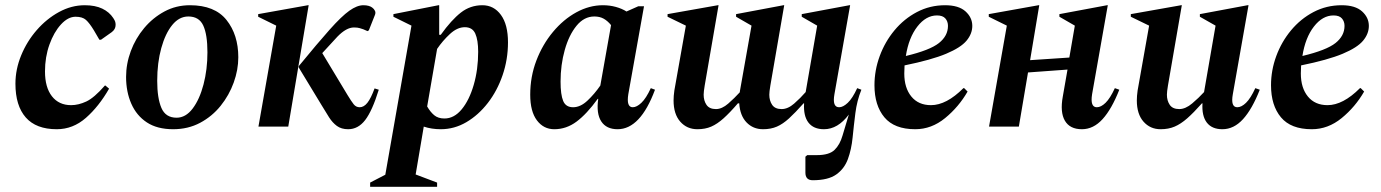

<svg xmlns="http://www.w3.org/2000/svg" viewBox="-20 -484 5280 734"><path d="M197 10Q118 10 78.5 -35Q39 -80 39 -164Q39 -219 61 -272.5Q83 -326 120.5 -369Q158 -412 205.5 -438Q253 -464 304 -464Q344 -464 371 -451Q398 -438 413 -415Q419 -406 420.5 -400.5Q422 -395 422 -389Q422 -372 407 -361L366 -332H360L339 -368Q322 -396 308.5 -408Q295 -420 269 -420Q240 -420 213 -390.5Q186 -361 169 -313.5Q152 -266 152 -211Q152 -150 178.5 -116Q205 -82 252 -82Q280 -82 310 -96Q340 -110 381 -157H383L397 -145Q358 -77 308.5 -33.5Q259 10 197 10Z M642 10Q581 10 541.5 -16Q502 -42 482 -87.5Q462 -133 462 -190Q462 -240 480 -288.5Q498 -337 531 -376.5Q564 -416 608.5 -440Q653 -464 706 -464Q801 -464 846 -407.5Q891 -351 891 -265Q891 -217 873.5 -168.5Q856 -120 823.5 -79.5Q791 -39 745 -14.5Q699 10 642 10ZM655 -34Q690 -34 716.5 -69Q743 -104 758 -161Q773 -218 773 -284Q773 -352 757 -386.5Q741 -421 700 -421Q665 -421 638.5 -388.5Q612 -356 596.5 -300Q581 -244 581 -175Q581 -109 597 -71.5Q613 -34 655 -34Z M1311 10Q1285 10 1268 -2.5Q1251 -15 1238 -35.5Q1225 -56 1210 -81L1122 -226V-231Q1195 -320 1240.5 -371Q1286 -422 1315.5 -443Q1345 -464 1369 -464Q1381 -464 1389.5 -461.5Q1398 -459 1403 -455Q1410 -450 1413.5 -442.5Q1417 -435 1413 -426L1390 -368L1385 -365L1369 -372Q1363 -374 1355 -376.5Q1347 -379 1333 -379Q1304 -379 1270 -344L1212 -281L1309 -120Q1323 -97 1332 -85.5Q1341 -74 1355 -74Q1371 -74 1384.5 -91Q1398 -108 1412 -146L1428 -141Q1403 -60 1376 -25Q1349 10 1311 10ZM968 0 1036 -386 967 -420V-430L1157 -464H1160L1082 0Z M1395 230V214L1453 184L1553 -386L1484 -420V-430L1656 -464H1659V-351H1665Q1706 -408 1742 -436Q1778 -464 1824 -464Q1868 -464 1895 -427Q1922 -390 1922 -322Q1922 -257 1901.5 -197Q1881 -137 1845 -90.5Q1809 -44 1763 -17Q1717 10 1665 10Q1630 10 1600 0L1569 183L1651 214V230ZM1757 -380Q1728 -380 1700 -354Q1672 -328 1651 -297L1613 -77Q1625 -56 1640 -43.5Q1655 -31 1679 -31Q1716 -31 1745 -66Q1774 -101 1791 -159.5Q1808 -218 1808 -286Q1808 -331 1797 -355.5Q1786 -380 1757 -380Z M2099 10Q2058 10 2032.5 -24Q2007 -58 2007 -122Q2007 -191 2030.5 -252.5Q2054 -314 2094 -362Q2134 -410 2183.5 -437Q2233 -464 2285 -464Q2311 -464 2334.5 -457.5Q2358 -451 2375 -440L2420 -460H2442L2382 -124Q2374 -74 2399 -74Q2414 -74 2432 -91Q2450 -108 2468 -147L2484 -141Q2428 10 2341 10Q2298 10 2278.5 -20Q2259 -50 2267 -106H2265Q2223 -48 2184 -19Q2145 10 2099 10ZM2123 -172Q2123 -122 2133 -98Q2143 -74 2171 -74Q2199 -74 2226 -99.5Q2253 -125 2275 -157L2316 -388Q2303 -404 2288 -412.5Q2273 -421 2252 -421Q2213 -421 2184 -385.5Q2155 -350 2139 -293Q2123 -236 2123 -172Z M2646 10Q2606 10 2580.5 -19Q2555 -48 2555 -100Q2555 -117 2558 -138L2602 -386L2532 -420V-430L2724 -464H2727L2674 -157Q2670 -133 2670 -122Q2670 -99 2681 -83Q2692 -67 2717 -67Q2740 -67 2764 -88Q2788 -109 2808 -131Q2808 -134 2809 -138L2853 -386L2794 -420V-430L2975 -464H2978L2925 -157Q2921 -133 2921 -122Q2921 -99 2932 -83Q2943 -67 2968 -67Q2992 -67 3016 -88Q3040 -109 3060 -132L3104 -386L3045 -420V-430L3227 -464H3230L3170 -124Q3161 -74 3188 -74Q3203 -74 3221 -91Q3239 -108 3257 -147L3273 -141Q3256 -99 3250 -51.5Q3244 -4 3239.5 41.5Q3235 87 3221.5 124Q3208 161 3177 183Q3146 205 3087 205Q3059 205 3059 176V115L3066 109H3103Q3150 109 3170.5 89Q3191 69 3201 34Q3211 -1 3225 -46Q3183 10 3130 10Q3090 10 3070.5 -15.5Q3051 -41 3054 -89H3052Q3020 -53 2996.5 -31.5Q2973 -10 2950 0Q2927 10 2897 10Q2859 10 2834 -16Q2809 -42 2806 -89H2801Q2770 -53 2746 -31.5Q2722 -10 2699 0Q2676 10 2646 10Z M3479 10Q3399 10 3361 -35.5Q3323 -81 3323 -158Q3323 -215 3343 -269.5Q3363 -324 3399.5 -368Q3436 -412 3485.5 -438Q3535 -464 3593 -464Q3645 -464 3671 -440.5Q3697 -417 3697 -385Q3697 -355 3675 -328.5Q3653 -302 3597 -278.5Q3541 -255 3438 -234Q3437 -219 3437 -203Q3437 -148 3464 -115Q3491 -82 3539 -82Q3598 -82 3663 -147H3666L3679 -134Q3645 -75 3593 -32.5Q3541 10 3479 10ZM3562 -425Q3520 -425 3487 -382.5Q3454 -340 3443 -270Q3535 -292 3569.5 -319.5Q3604 -347 3604 -385Q3604 -402 3594 -413.5Q3584 -425 3562 -425Z M3761 0 3829 -386 3760 -420V-430L3950 -464H3953L3918 -254L4068 -264L4089 -386L4030 -420V-430L4212 -464H4215L4155 -124Q4147 -74 4173 -74Q4189 -74 4206.5 -91Q4224 -108 4242 -147L4259 -141Q4230 -67 4195 -28.5Q4160 10 4116 10Q4070 10 4051 -22.5Q4032 -55 4043 -115L4061 -218L3910 -207L3875 0Z M4417 10Q4377 10 4351.5 -19Q4326 -48 4326 -100Q4326 -117 4329 -138L4373 -386L4303 -420V-430L4495 -464H4498L4445 -157Q4441 -133 4441 -122Q4441 -99 4452 -83Q4463 -67 4488 -67Q4512 -67 4537.5 -88.5Q4563 -110 4583 -132L4627 -386L4567 -420V-430L4749 -464H4753L4693 -124Q4684 -74 4710 -74Q4726 -74 4743.5 -91Q4761 -108 4779 -147L4796 -141Q4767 -67 4732 -28.5Q4697 10 4653 10Q4613 10 4593.5 -15.5Q4574 -41 4577 -89H4575Q4543 -53 4518.5 -31.5Q4494 -10 4470.5 0Q4447 10 4417 10Z M4995 10Q4915 10 4877 -35.5Q4839 -81 4839 -158Q4839 -215 4859 -269.5Q4879 -324 4915.5 -368Q4952 -412 5001.5 -438Q5051 -464 5109 -464Q5161 -464 5187 -440.5Q5213 -417 5213 -385Q5213 -355 5191 -328.5Q5169 -302 5113 -278.5Q5057 -255 4954 -234Q4953 -219 4953 -203Q4953 -148 4980 -115Q5007 -82 5055 -82Q5114 -82 5179 -147H5182L5195 -134Q5161 -75 5109 -32.5Q5057 10 4995 10ZM5078 -425Q5036 -425 5003 -382.5Q4970 -340 4959 -270Q5051 -292 5085.5 -319.5Q5120 -347 5120 -385Q5120 -402 5110 -413.5Q5100 -425 5078 -425Z"/></svg>

Font: Spectral SemiBold
Style: Italic
Weight: 600
Italic angle: -10°
Designer: Jean-Baptiste Levee
Foundry: Production Type
Version: Version 2.001